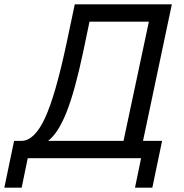

<svg xmlns="http://www.w3.org/2000/svg" viewBox="-58 -730 849 886"><path d="M-38 136 7 -80H43Q102 -82 150 -186Q198 -290 249 -530L287 -710H735L602 -80H690L645 136H565L593 0H70L42 136ZM164 -80H512L629 -630H355L326 -491Q287 -307 248.5 -211Q210 -115 164 -80Z"/></svg>

Font: Raleway-v4020 Medium
Style: Italic
Weight: 500
Italic angle: -12°
Designer: Matt McInerney, Pablo Impallari, Rodrigo Fuenzalida
Foundry: Matt McInerney, Pablo Impallari, Rodrigo Fuenzalida
Version: Version 4.020;PS 004.020;hotconv 1.0.88;makeotf.lib2.5.64775